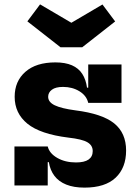

<svg xmlns="http://www.w3.org/2000/svg" viewBox="-20 -847 635 877"><path d="M366 10Q317 10 282.8 -3.8Q248.5 -17.5 228.8 -43.5Q209 -69.5 203 -106.5H180L198 -178Q205.5 -146.5 241.5 -125.8Q277.5 -105 327 -105Q365.5 -105 384.5 -118.2Q403.5 -131.5 403.5 -157Q403.5 -183 379.2 -197.2Q355 -211.5 292 -218.5Q163.5 -234.5 105.2 -282Q47 -329.5 47 -405Q47 -476 96 -519Q145 -562 233 -562Q278 -562 308.5 -548.8Q339 -535.5 355.8 -509.5Q372.5 -483.5 377.5 -446.5H400.5L383 -377Q375.5 -410 343 -430Q310.5 -450 268 -450Q234 -450 217 -437.2Q200 -424.5 200 -405Q200 -380.5 230.2 -366Q260.5 -351.5 324 -343Q447 -327.5 501.5 -283.5Q556 -239.5 556 -159.5Q556 -80.5 508 -35.2Q460 10 366 10ZM46 0V-178H198V0ZM383 -377V-552.5H535V-377ZM355.5 -631 506 -749 448 -826.5 306 -743 163 -827 105 -749.5 256.5 -631Z"/></svg>

Font: Hepta Slab
Style: Bold
Weight: 700
Designer: Michael LaGattuta
Foundry: Michael LaGattuta
Version: Version 1.100